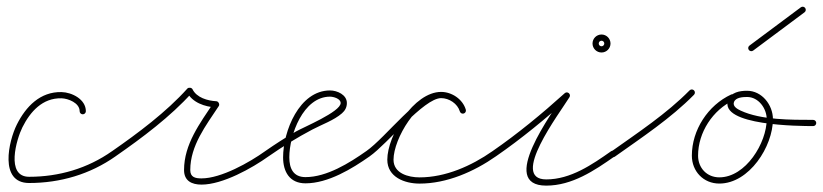

<svg xmlns="http://www.w3.org/2000/svg" viewBox="-20 -547 2516 587"><path d="M242.5 -207C242.5 -207 242.5 -207 242.5 -207C242.5 -243.6 199.6 -264.8 168.2 -265.5C102.8 -267 59 -221.2 31.5 -166.2C6.4 -116.1 -23.6 12.5 69 12.5C164.3 12.5 255.4 -14.2 333.5 -69.2C337.8 -72.3 338.8 -78.2 335.8 -82.5C332.7 -86.8 326.8 -87.8 322.5 -84.8C322.5 -84.8 322.5 -84.8 322.5 -84.8C247.6 -32 160.4 -6.5 69 -6.5C-3.7 -6.5 30.6 -121.9 48.5 -157.8C72.6 -205.9 110 -247.8 167.8 -246.5C188.2 -246 223.5 -232.5 223.5 -207C223.5 -201.8 227.8 -197.5 233 -197.5C238.2 -197.5 242.5 -201.8 242.5 -207Z M320.2 -71.6C323.2 -67.3 329.1 -66.2 333.4 -69.2C414 -125.2 501.5 -190.5 567.1 -263.7C568.9 -265.7 564.4 -267.5 559.7 -268.2C555.1 -268.8 550.2 -268.3 551.5 -265.8C567.4 -233.3 606.6 -220.3 640.5 -218.5C643.7 -218.3 642.7 -223.4 640.5 -227.7C638.3 -232.1 634.8 -235.9 633.1 -233.2C591.4 -170.2 542.7 -106.4 542.7 -27.1C542.7 6 566.2 17.4 596.1 17.4C660.6 17.4 750.5 -32.7 801.5 -69.3C805.8 -72.3 806.8 -78.3 803.7 -82.5C800.7 -86.8 794.7 -87.8 790.5 -84.7C790.5 -84.7 790.5 -84.7 790.5 -84.7C742.9 -50.6 656.2 -1.6 596.1 -1.6C576.8 -1.6 561.7 -5.2 561.7 -27.1C561.7 -101.9 609.6 -163.2 648.9 -222.8C650.7 -225.4 650.4 -229 648.9 -232C647.4 -235 644.7 -237.3 641.5 -237.5C614.9 -238.9 581.2 -248.3 568.5 -274.2C567.3 -276.7 564.3 -278.3 561.2 -278.7C558.1 -279.1 554.8 -278.4 552.9 -276.3C488.3 -204.3 401.9 -139.9 322.6 -84.8C318.3 -81.8 317.2 -75.9 320.2 -71.6Z M801.4 -69.2C801.4 -69.2 801.4 -69.2 801.4 -69.2C844.3 -99.1 888.7 -126.6 935 -151C963.6 -166.1 1001.1 -179.2 1025.4 -200.5C1035 -208.8 1040.5 -219.1 1040.5 -232C1040.5 -257.4 1010.7 -270.5 989 -270.5C894.7 -270.5 845.5 -145.1 845.5 -66C845.5 -21.9 865.5 13.5 914 13.5C983.3 13.5 1056 -30.9 1110.5 -69.2C1114.8 -72.3 1115.8 -78.2 1112.8 -82.5C1109.7 -86.8 1103.8 -87.8 1099.5 -84.8C1099.5 -84.8 1099.5 -84.8 1099.5 -84.8C1048.6 -48.9 979 -5.5 914 -5.5C876.4 -5.5 864.5 -32.5 864.5 -66C864.5 -133.8 906.6 -251.5 989 -251.5C999.3 -251.5 1021.5 -245.5 1021.5 -232C1021.5 -205.2 906.5 -157.5 884.9 -145C852.6 -126.4 821.2 -106.1 790.6 -84.8C786.3 -81.8 785.2 -75.9 788.2 -71.6C791.2 -67.3 797.1 -66.2 801.4 -69.2Z M1110.4 -69.2C1110.4 -69.2 1110.4 -69.2 1110.4 -69.2C1164.7 -107 1275.6 -247 1328.7 -247C1353.1 -247 1378.9 -230.1 1385.9 -206.3C1387.4 -201.3 1392.6 -198.4 1397.7 -199.9C1402.7 -201.4 1405.6 -206.6 1404.1 -211.7C1404.1 -211.7 1404.1 -211.7 1404.1 -211.7C1394.8 -243.5 1361.5 -266 1328.7 -266C1261.3 -266 1161.2 -127.8 1099.6 -84.8C1095.3 -81.8 1094.2 -75.9 1097.2 -71.6C1100.2 -67.3 1106.1 -66.2 1110.4 -69.2ZM1404.1 -211.7C1404.1 -211.7 1404.1 -211.7 1404.1 -211.7C1394.8 -243.6 1361.6 -266 1328.7 -266C1245.2 -266 1164.1 -133.1 1164.1 -58.7C1164.1 -5.5 1217.1 14.3 1262.6 14.3C1346.2 14.3 1428.9 -22 1496.4 -69.2C1500.7 -72.2 1501.8 -78.1 1498.8 -82.4C1495.8 -86.7 1489.9 -87.8 1485.6 -84.8C1421.3 -39.8 1342.3 -4.7 1262.6 -4.7C1228.5 -4.7 1183.1 -16.9 1183.1 -58.7C1183.1 -122.4 1256.5 -247 1328.7 -247C1353.1 -247 1378.9 -230.2 1385.9 -206.3C1387.4 -201.3 1392.6 -198.4 1397.7 -199.9C1402.7 -201.4 1405.6 -206.6 1404.1 -211.7Z M1496.4 -69.2C1496.4 -69.2 1496.4 -69.2 1496.4 -69.2C1573.8 -122.6 1649.5 -185 1719.4 -247.9C1723.4 -251.6 1721.2 -256.9 1717.3 -260.2C1713.4 -263.4 1707.8 -264.6 1704.9 -260C1669.2 -202 1501.3 20.5 1650 20.5C1729.1 20.5 1797.2 -25.4 1859.5 -69.2C1863.8 -72.3 1864.8 -78.2 1861.8 -82.5C1858.7 -86.8 1852.8 -87.8 1848.5 -84.8C1789.9 -43.5 1724.6 1.5 1650 1.5C1537.2 1.5 1690.6 -200.5 1721.1 -250C1723.9 -254.6 1722.3 -259.5 1719 -262.2C1715.7 -265 1710.7 -265.7 1706.6 -262.1C1637.4 -199.6 1562.4 -137.8 1485.6 -84.8C1481.3 -81.8 1480.2 -75.9 1483.2 -71.6C1486.2 -67.3 1492.1 -66.2 1496.4 -69.2ZM1827.5 -414C1827.5 -409.3 1823.7 -405.5 1819 -405.5C1814.3 -405.5 1810.5 -409.3 1810.5 -414C1810.5 -418.7 1814.3 -422.5 1819 -422.5C1823.7 -422.5 1827.5 -418.7 1827.5 -414ZM1791.5 -414C1791.5 -398.8 1803.8 -386.5 1819 -386.5C1834.2 -386.5 1846.5 -398.8 1846.5 -414C1846.5 -429.2 1834.2 -441.5 1819 -441.5C1803.8 -441.5 1791.5 -429.2 1791.5 -414Z M1846.3 -70.2C1849.3 -65.9 1855.2 -64.9 1859.5 -67.9C1942.1 -126.6 2030.5 -184.9 2101.8 -257.3C2105.5 -261.1 2105.4 -267.1 2101.7 -270.8C2097.9 -274.5 2091.9 -274.4 2088.2 -270.7C2088.2 -270.7 2088.2 -270.7 2088.2 -270.7C2017.8 -199.1 1930.2 -141.5 1848.5 -83.4C1844.2 -80.4 1843.2 -74.4 1846.3 -70.2Z M2228 -253.5C2225.8 -258.2 2220.1 -260.3 2215.4 -258.1C2144.4 -225.2 2095.2 -149.4 2095.2 -71.2C2095.2 -23.2 2130.7 14.2 2179.2 14.2C2270.8 14.2 2343.1 -99.6 2343.1 -182.5C2343.1 -226.1 2309.5 -269.5 2264 -269.5C2242 -269.5 2214.4 -265 2206 -241.1C2206 -241.1 2206 -241.2 2206 -241.2C2206 -241.2 2206.1 -241.2 2206.1 -241.2C2177.9 -162.3 2427.6 -161.6 2466 -161.5C2471.2 -161.5 2475.5 -165.7 2475.5 -171C2475.5 -176.2 2471.3 -180.5 2466 -180.5C2466 -180.5 2466 -180.5 2466 -180.5C2398.4 -180.6 2306.7 -179.9 2244.5 -208.8C2234.8 -213.3 2219.3 -221.7 2223.9 -234.8C2223.9 -234.8 2224 -234.8 2224 -234.8C2224 -234.8 2224 -234.9 2224 -234.9C2229 -249.3 2251.3 -250.5 2264 -250.5C2298.9 -250.5 2324.1 -215.6 2324.1 -182.5C2324.1 -110.3 2260 -4.8 2179.2 -4.8C2141.1 -4.8 2114.2 -33.6 2114.2 -71.2C2114.2 -142 2159.1 -211.1 2223.4 -240.9C2228.1 -243.1 2230.2 -248.7 2228 -253.5Z M2269.4 -394.3C2272.5 -390.1 2278.5 -389.2 2282.7 -392.4C2335 -431.4 2387.3 -470.4 2439.7 -509.4C2443.9 -512.5 2444.8 -518.5 2441.6 -522.7C2438.5 -526.9 2432.5 -527.8 2428.3 -524.6C2428.3 -524.6 2428.3 -524.6 2428.3 -524.6C2376 -485.6 2323.7 -446.6 2271.3 -407.6C2267.1 -404.5 2266.2 -398.5 2269.4 -394.3Z"/></svg>

Font: FRB American Cursive Extralight
Style: Italic
Weight: 200
Italic angle: -25°
Version: Version 2.0;Modular Font Editor K font №1